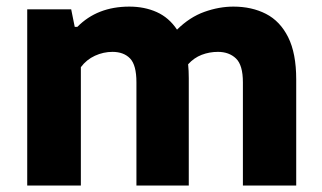

<svg xmlns="http://www.w3.org/2000/svg" viewBox="-20 -576 1000 596"><path d="M64.5 0V-547H201L212 -492.5H220Q282 -555.5 381.5 -555.5Q428.5 -555.5 466.5 -538.5Q504.5 -521.5 529.5 -484Q569 -523 614.5 -539.2Q660 -555.5 704.5 -555.5Q761.5 -555.5 805.5 -533Q849.5 -510.5 874.5 -460.5Q899.5 -410.5 899.5 -329.5V0H734V-320.5Q734 -374 712.5 -394.5Q691 -415 656.5 -415Q630 -415 606 -405.8Q582 -396.5 564 -376.5Q566 -356 566 -333.5V0H403.5V-320.5Q403.5 -374 383.8 -394.5Q364 -415 329 -415Q301 -415 274.8 -403Q248.5 -391 231 -367.5V0Z"/></svg>

Font: Encode Sans SmExp
Style: Bold
Weight: 700
Width: 6
Designer: Multiple Designers
Foundry: Impallari Type
Version: Version 3.002; ttfautohint (v1.8.3) -l 8 -r 50 -G 200 -x 14 